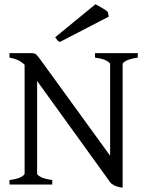

<svg xmlns="http://www.w3.org/2000/svg" viewBox="-20 -864 689 899"><path d="M554.2 14.6Q530.3 11.7 516.1 4.6Q502 -2.4 496.1 -10.3L153.8 -484.9V-50.8Q153.8 -44.9 170.4 -35.6Q187 -26.4 224.6 -21V0H24.4V-21Q60.5 -25.4 77.9 -34.9Q95.2 -44.4 95.2 -50.8V-561Q79.1 -576.2 61.3 -583.7Q43.5 -591.3 24.4 -594.2V-615.2H127.9Q142.1 -615.2 149.4 -608.9Q156.7 -602.5 174.8 -577.1L495.6 -134.8V-564Q495.6 -569.8 479.7 -579.3Q463.9 -588.9 424.8 -594.2V-615.2H625V-594.2Q589.8 -589.4 572 -580.1Q554.2 -570.8 554.2 -564ZM260.3 -667.5Q252 -671.4 248.5 -675.8Q245.1 -680.2 238.3 -689.5L427.2 -844.2Q437.5 -838.4 457.5 -827.1Q477.5 -815.9 484.9 -808.1L489.3 -786.1Z"/></svg>

Font: David Libre
Style: Regular
Weight: 400
Designer: Ismar David, J. Victor Gaultney, Annie Olsen and Meir Sadan
Foundry: Monotype Imaging Inc. & SIL International
Version: Version 1.100; ttfautohint (v1.8.4.7-5d5b)